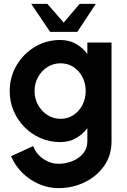

<svg xmlns="http://www.w3.org/2000/svg" viewBox="-20 -719 654 989"><path d="M430 -500H554.5V9Q554.5 81.5 516.2 135.8Q478 190 415.8 220Q353.5 250 281 250Q228.5 250 180 228.8Q131.5 207.5 94.2 170.2Q57 133 37 85.5L151 33.5Q166.5 74.5 203 99.5Q239.5 124.5 281 124.5Q319 124.5 353 110.8Q387 97 408.5 71.2Q430 45.5 430 9V-59Q406 -27 371 -7Q336 13 290 13Q236.5 13 189.2 -7.5Q142 -28 106.2 -64.2Q70.5 -100.5 50.2 -148Q30 -195.5 30 -250Q30 -322.5 65.2 -382.2Q100.5 -442 159.5 -477.5Q218.5 -513 290 -513Q336 -513 371 -493.2Q406 -473.5 430 -441ZM292 -107Q329.5 -107 358.8 -126.5Q388 -146 404.8 -178.5Q421.5 -211 421.5 -250Q421.5 -289.5 404.8 -322Q388 -354.5 358.5 -373.8Q329 -393 292 -393Q255 -393 224.5 -373.8Q194 -354.5 176 -322Q158 -289.5 158 -250Q158 -210.5 176.2 -178Q194.5 -145.5 224.8 -126.2Q255 -107 292 -107ZM238 -555 141 -699H224L308 -602.5L390 -699H473.5L378.5 -555Z"/></svg>

Font: Urbanist
Style: Bold
Weight: 700
Designer: Corey Hu
Foundry: Corey Hu
Version: Version 1.330; ttfautohint (v1.8.4.7-5d5b)